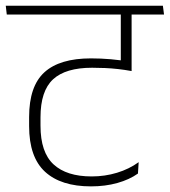

<svg xmlns="http://www.w3.org/2000/svg" viewBox="-34 -648 589 666"><path d="M323.5 -597.5H524L519.5 -628H319.5ZM422 -608H385.5V-484L422 -484.5ZM-10.5 -597.5H535L531 -628H-14ZM385 -416 422.5 -402V-609H385ZM444.5 -46 447 -85.5Q414 -61.5 372 -48.8Q330 -36 284 -36Q197 -36 151.8 -77.8Q106.5 -119.5 106.5 -212V-241Q106.5 -332.5 150 -372.8Q193.5 -413 285.5 -413Q308.5 -413 330.5 -412Q352.5 -411 375.2 -408.5Q398 -406 422.5 -401.5V-433Q385 -439.5 350.5 -442.5Q316 -445.5 281.5 -445.5Q173 -445.5 120 -397.2Q67 -349 67 -242V-210.5Q67 -103 122.2 -52.2Q177.5 -1.5 281.5 -1.5Q331 -1.5 373 -13.2Q415 -25 444.5 -46Z"/></svg>

Font: Anek Devanagari Medium ExtraLight
Style: Regular
Weight: 250
Version: Version 1.003